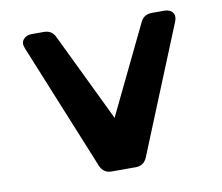

<svg xmlns="http://www.w3.org/2000/svg" viewBox="-65 -625 814 704"><g transform="rotate(-10 341.5 -273.5)"><path d="M428 -28Q416 0 386 0H296Q266 0 254 -28L61 -501Q53 -521 64 -534Q75 -547 95 -547H140Q170 -547 182 -521L339 -196Q341 -188 343 -196L500 -521Q512 -547 543 -547H588Q610 -547 619.5 -534Q629 -521 621 -501Z"/></g></svg>

Font: OpenDyslexic3
Style: Bold
Weight: 700
Designer: Abelardo Gonzalez
Version: Version 1.000;PS 001.001;hotconv 1.0.56